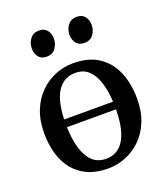

<svg xmlns="http://www.w3.org/2000/svg" viewBox="-143 -874 854 984"><g transform="rotate(-20 284.0 -382.0)"><path d="M277.5 11Q214 11 167.2 -10.2Q120.5 -31.5 90 -69.5Q59.5 -107.5 44.8 -159Q30 -210.5 30 -271Q30 -341 51.8 -394.5Q73.5 -448 110.8 -484.2Q148 -520.5 194.5 -539.2Q241 -558 290.5 -558Q376 -558 430.8 -521Q485.5 -484 512 -420.2Q538.5 -356.5 538.5 -276Q538.5 -205.5 516.8 -152Q495 -98.5 457.8 -62.2Q420.5 -26 374 -7.5Q327.5 11 277.5 11ZM285 -39.5Q327 -39.5 356.5 -63.8Q386 -88 401.8 -137.2Q417.5 -186.5 418 -260.5H150.5Q152 -197 166.2 -147Q180.5 -97 209.5 -68.2Q238.5 -39.5 285 -39.5ZM150.5 -302.5H417Q414.5 -361 400 -407.5Q385.5 -454 357.5 -480.8Q329.5 -507.5 285 -507.5Q223.5 -507.5 188.8 -456.8Q154 -406 150.5 -302.5ZM176.5 -635.5Q148.5 -635.5 133.8 -654.2Q119 -673 119 -700Q119 -729.5 135.8 -752.2Q152.5 -775 184.5 -775H185.5Q214 -775 228.5 -756.2Q243 -737.5 243 -710.5Q243 -681.5 226.2 -658.5Q209.5 -635.5 177.5 -635.5ZM382.5 -635.5Q354 -635.5 339.2 -654.2Q324.5 -673 324.5 -700Q324.5 -729.5 341.5 -752.2Q358.5 -775 390 -775H391Q419.5 -775 434.2 -756.2Q449 -737.5 449 -710.5Q449 -681.5 432.2 -658.5Q415.5 -635.5 383.5 -635.5Z"/></g></svg>

Font: Merriweather 48pt Medium
Style: Regular
Weight: 500
Version: Version 2.100